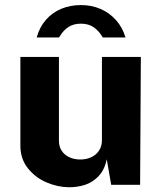

<svg xmlns="http://www.w3.org/2000/svg" viewBox="-20 -748 652 777"><path d="M62.5 -158.2V-517.5H218.5V-178.5Q218.5 -154 230.3 -136.9Q242.1 -119.8 261.8 -111.1Q281.5 -102.5 304.9 -102.5Q329.6 -102.5 349.6 -111.9Q369.6 -121.4 381.1 -139Q392.5 -156.6 392.5 -180.5V-517.5H550L547 -0.2H430L412 -103.5Q403 -60.1 378.6 -34.8Q354.1 -9.5 323.5 0.2Q292.9 9.9 259.5 9.8Q214.4 9.6 168.7 -9.7Q123 -29 92.8 -67.1Q62.5 -105.2 62.5 -158.2ZM307.5 -727.5Q264.8 -727.5 228.4 -712.6Q192.1 -697.6 166.2 -668.2Q140.2 -638.8 128.5 -596.5H219Q222.2 -602.2 223.4 -603.4Q237.1 -625.8 257.5 -639Q277.9 -652.2 307.5 -652.2Q338.8 -652.2 359.9 -637.2Q381.1 -622.2 396 -596.5H487.8Q475.9 -637 449.6 -666.5Q423.4 -696 386.9 -711.8Q350.4 -727.5 307.5 -727.5Z"/></svg>

Font: Public Sans VF
Style: Regular
Weight: 400
Designer: Pablo Impallari, Rodrigo Fuenzalida (Modified by Dan O. Williams and USWDS)
Version: Version 1.003